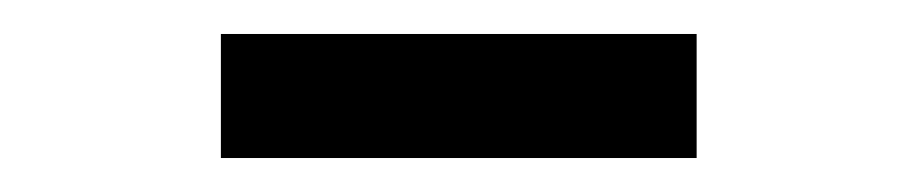

<svg xmlns="http://www.w3.org/2000/svg" viewBox="-20 -728 540 113"><path d="M110 -635V-708H390V-635Z"/></svg>

Font: Text Regular
Style: Regular
Weight: 400
Designer: Latin by Veronika Burian and Jose Scaglione. Greek by Irene Vlachou. Cyrillic by Vera Evstafieva.
Foundry: TypeTogether
Version: Version 3.002